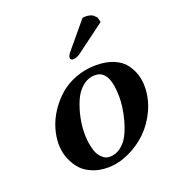

<svg xmlns="http://www.w3.org/2000/svg" viewBox="-126 -762 778 868"><g transform="rotate(-20 263.5 -328.5)"><path d="M271 -33.2Q300.3 -33.2 324.5 -52Q348.6 -70.8 362.5 -98.6Q376.5 -126.5 386 -160.6Q395.5 -194.8 399.2 -222.4Q402.8 -250 402.8 -272Q402.8 -402.8 333 -402.8Q298.3 -402.8 271.2 -379.6Q244.1 -356.4 229 -320.1Q213.9 -283.7 206.1 -245.8Q198.2 -208 198.2 -172.9Q198.2 -137.7 203.9 -111.1Q209.5 -84.5 217.3 -70.3Q225.1 -56.2 235.6 -47.1Q246.1 -38.1 254.4 -35.6Q262.7 -33.2 271 -33.2ZM71.8 -165Q71.8 -201.7 83.3 -240.2Q94.7 -278.8 118.7 -315.2Q142.6 -351.6 175.3 -380.4Q208 -409.2 253.9 -426.5Q299.8 -443.8 352.1 -443.8Q401.4 -443.8 437.3 -428.5Q473.1 -413.1 491.7 -387.7Q510.3 -362.3 518.6 -335.2Q526.9 -308.1 526.9 -278.8Q526.9 -221.2 502.2 -167.2Q477.5 -113.3 438 -75Q398.4 -36.6 347.7 -13.4Q296.9 9.8 246.1 9.8Q205.6 9.8 173.3 -3.4Q141.1 -16.6 122.6 -35.9Q104 -55.2 92 -80.1Q80.1 -105 75.9 -125.7Q71.8 -146.5 71.8 -165ZM368.2 -665Q374 -667 382.8 -667Q395.5 -667 405 -664.1Q414.6 -661.1 418.5 -658Q422.4 -654.8 427 -649.9Q431.6 -645 433.1 -644L439 -620.1L301.8 -518.1Q282.7 -503.9 264.2 -503.9Q259.3 -503.9 255.6 -507.3Q252 -510.7 252 -515.1Q252 -524.9 263.2 -539.1Z"/></g></svg>

Font: Linux Libertine G
Style: Bold Italic
Weight: 700
Italic angle: -11.5°
Designer: Philipp H. Poll
Foundry: Philipp H. Poll
Version: Version 4.1.0